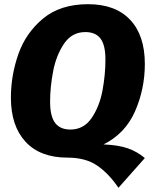

<svg xmlns="http://www.w3.org/2000/svg" viewBox="-20 -733 719 916"><path d="M474 -44Q545 -41 589.5 -25.5Q634 -10 671 21L545 163Q500 96 444.5 57.5Q389 19 302 19Q172 19 102 -56.5Q32 -132 32 -267Q32 -373 67.5 -474.5Q103 -576 185.5 -644.5Q268 -713 400 -713Q531 -713 601 -638.5Q671 -564 671 -428Q671 -309 624.5 -202.5Q578 -96 474 -44ZM316 -115Q380 -115 417.5 -170.5Q455 -226 469 -301.5Q483 -377 483 -449Q483 -518 459.5 -549Q436 -580 387 -580Q323 -580 285.5 -524.5Q248 -469 233.5 -393Q219 -317 219 -248Q219 -178 243 -146.5Q267 -115 316 -115Z"/></svg>

Font: Trujillo ExtraBold
Style: Italic
Weight: 800
Italic angle: -8°
Designer: Fira Sans original fonts by bBox Type GmbH, Carrois Corporate GbR, & Edenspiekermann AG / Changes by Cristiano Sobral
Foundry: Fira Sans original fonts by bBox Type GmbH, Carrois Corporate GbR, & Edenspiekermann AG / Changes by Cristiano Sobral
Version: Version 4.301;July 28, 2020;FontCreator 13.0.0.2655 64-bit